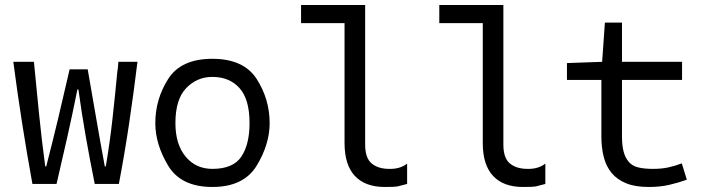

<svg xmlns="http://www.w3.org/2000/svg" viewBox="-20 -732 2790 764"><path d="M109 0H205Q227 -94 248 -187.5Q269 -281 288 -376H292Q305 -281 321.5 -187.5Q338 -94 357 0H453Q476 -121 494 -242Q512 -363 527 -486H451Q450 -476 449.5 -467Q449 -458 447 -448Q438 -353 427.5 -258.5Q417 -164 401 -70H397Q379 -167 362.5 -263Q346 -359 329 -456H257Q235 -359 212 -263Q189 -167 164 -70H160Q146 -174 135.5 -277.5Q125 -381 115 -486H33Q49 -363 68 -242Q87 -121 109 0Z M598 -242Q598 -337 649 -417.5Q700 -498 825 -498Q950 -498 1001.5 -417.5Q1053 -337 1053 -242Q1053 -158 1001.5 -73Q950 12 825 12Q700 12 649 -73Q598 -158 598 -242ZM678 -242Q678 -158 718.5 -109Q759 -60 825 -60Q908 -60 940.5 -109Q973 -158 973 -242Q973 -337 933 -381.5Q893 -426 825 -426Q764 -426 721 -381.5Q678 -337 678 -242Z M1433 -157Q1433 -103 1459 -81.5Q1485 -60 1529 -60Q1572 -59 1600 -81V0Q1571 8 1561 10Q1551 12 1511 12Q1433 12 1392 -32Q1351 -76 1351 -163V-640H1178V-712H1433Z M1983 -157Q1983 -103 2009 -81.5Q2035 -60 2079 -60Q2122 -59 2150 -81V0Q2121 8 2111 10Q2101 12 2061 12Q1983 12 1942 -32Q1901 -76 1901 -163V-640H1728V-712H1983Z M2455 -188Q2455 -155 2461 -130.5Q2467 -106 2481 -89Q2495 -72 2519 -66Q2543 -60 2578 -60Q2613 -60 2640 -66Q2667 -72 2693 -82L2713 -17Q2680 -5 2643.5 3.5Q2607 12 2561 12Q2508 12 2472 -2.5Q2436 -17 2414 -43.5Q2392 -70 2382.5 -107Q2373 -144 2373 -189V-414H2236V-481L2376 -486L2387 -642H2455V-486H2694V-414H2455Z"/></svg>

Font: Codetta
Style: Regular
Weight: 400
Italic angle: -11°
Designer: Ulrich Proeller
Foundry: PROSA GmbH
Version: Version 2.00;September 29, 2018;FontCreator 11.5.0.2427 64-b